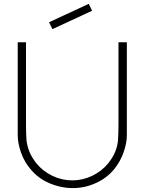

<svg xmlns="http://www.w3.org/2000/svg" viewBox="-20 -972 758 1008"><path d="M255 -819 237.5 -855 446 -952 463.5 -915.5ZM646 -263.5Q646 -219.5 628.5 -171.5Q620 -147.5 608.5 -126.8Q597 -106 582.5 -87.5Q543 -38 484.5 -11.5Q426 15.5 362.5 15.5Q299 15.5 237.5 -11Q177.5 -37 137.5 -87.5Q108.5 -121.5 90.5 -170.5Q73 -220 73 -263.5V-750H116.5V-317.5Q116.5 -290.5 117.2 -270.5Q118 -250.5 119 -236.5Q122 -208 133.5 -178Q145 -148 171 -114.5Q205 -73 255 -49Q305 -25 359.5 -25Q413.5 -25 464 -49Q514 -73 548 -114.5Q573.5 -146.5 585 -176Q597.5 -207.5 599.5 -236.5Q600.5 -251.5 601.2 -271.8Q602 -292 602 -317.5V-750H646Z"/></svg>

Font: Russisch Sans ExtraLight
Style: Regular
Weight: 200
Width: 4
Designer: Michael Sharanda (font) & Cristiano Sobral (main changes)
Foundry: Michael Sharanda
Version: Version 2.00;September 8, 2020;FontCreator 13.0.0.2681 64-bi